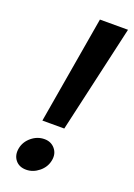

<svg xmlns="http://www.w3.org/2000/svg" viewBox="-138 -755 569 816"><g transform="rotate(20 147.0 -346.5)"><path d="M167 -700H294L183 -213H84ZM90 7Q58 7 41 -14.5Q24 -36 30 -68Q36 -99 62 -120.5Q88 -142 120 -142Q150 -142 168 -120.5Q186 -99 180 -68Q174 -36 147.5 -14.5Q121 7 90 7Z"/></g></svg>

Font: Albert Sans SemiBold
Style: Italic
Weight: 600
Italic angle: -11.25°
Designer: Andreas Rasmussen
Foundry: a.Foundry
Version: Version 1.025